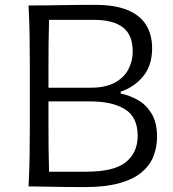

<svg xmlns="http://www.w3.org/2000/svg" viewBox="-20 -766 711 789"><path d="M181.6 -60.4Q180 -108.2 179.6 -154.9Q179.2 -201.6 179.2 -257.3V-349.3H349.7Q442.1 -349.3 494 -316.8Q545.8 -284.3 545.8 -208Q545.8 -139.5 497.5 -100Q449.1 -60.4 333.7 -60.4ZM327.8 2.8Q412.6 2.8 469.8 -13.1Q527 -28.9 561.3 -57.3Q595.6 -85.8 610.4 -123.3Q625.3 -160.9 625.3 -203.8Q625.3 -262.1 603.3 -298.6Q581.3 -335.2 547.1 -354.8Q512.9 -374.4 475.9 -381.4V-389.4Q531 -407.6 568 -452Q605.1 -496.4 605.1 -567.8Q605.1 -623.5 580.3 -663.5Q555.6 -703.5 503.8 -724.8Q452 -746.1 370.4 -746.1Q297.3 -746.1 228.7 -744.8Q160.2 -743.5 97.3 -743.5Q100.6 -680.9 101.6 -623Q102.6 -565 102.6 -495.5V-246.5Q102.6 -177.8 101.6 -120.1Q100.6 -62.4 97.3 0Q132 0 191.6 1.4Q251.2 2.8 327.8 2.8ZM179.2 -405.5V-484.8Q179.2 -540.8 179.6 -588.3Q180 -635.9 181.6 -684.4H365.2Q444.6 -684.4 485 -653.6Q525.4 -622.7 525.4 -554.2Q525.4 -515.3 507.6 -481.1Q489.8 -447 451.5 -426.2Q413.2 -405.5 351.2 -405.5Z"/></svg>

Font: Pinar-VF
Style: Regular
Weight: 300
Designer: Amin Abedi
Version: Version 3.0